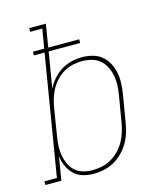

<svg xmlns="http://www.w3.org/2000/svg" viewBox="-148 -816 760 906"><g transform="rotate(-15 231.5 -363.5)"><path d="M198 8Q170 8 145 0.5Q120 -7 102 -24.5Q84 -42 73.5 -65.5Q63 -89 60 -115L41 0H-37V-18H24L121 -605H69V-623H124L140 -717H81V-735H162L144 -623H295V-605H141L112 -430Q124 -455 142.5 -476Q161 -497 184.5 -511.5Q208 -526 234.5 -532Q261 -538 286 -538Q313 -538 338 -531Q363 -524 382 -508Q401 -492 412.5 -469.5Q424 -447 429 -422Q434 -397 432.5 -370Q431 -343 427 -317L405 -187Q401 -162 393.5 -137.5Q386 -113 372.5 -90Q359 -67 339.5 -47.5Q320 -28 296.5 -15.5Q273 -3 248 2.5Q223 8 198 8ZM197 -10Q220 -10 243 -15Q266 -20 287.5 -32Q309 -44 326.5 -62Q344 -80 356 -101Q368 -122 375 -144.5Q382 -167 386 -190L408 -320Q412 -344 413 -368Q414 -392 409.5 -415Q405 -438 394.5 -458.5Q384 -479 367 -493.5Q350 -508 327 -514Q304 -520 280 -520Q258 -520 235 -515Q212 -510 191.5 -498Q171 -486 154 -468Q137 -450 125.5 -429Q114 -408 107.5 -386Q101 -364 97 -341L76 -211Q72 -188 70.5 -164Q69 -140 73 -117Q77 -94 86 -73.5Q95 -53 111.5 -38Q128 -23 150.5 -16.5Q173 -10 197 -10Z"/></g></svg>

Font: Iosevka Slab Thin
Style: Italic
Weight: 100
Italic angle: -9°
Monospace: yes
Designer: Belleve Invis
Foundry: Belleve Invis
Version: Version 11.1.1; ttfautohint (v1.8.3)